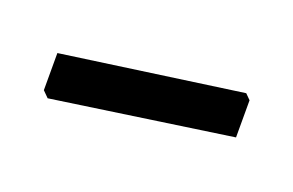

<svg xmlns="http://www.w3.org/2000/svg" viewBox="-32 -375 371 243"><g transform="rotate(20 153.5 -254.0)"><path d="M278 -243V-293L271 -300L29 -266V-216L37 -208Z"/></g></svg>

Font: Alegreya Sans SC
Style: Regular
Weight: 400
Designer: Juan Pablo del Peral
Foundry: Huerta Tipografica
Version: Version 1.000;PS 001.000;hotconv 1.0.70;makeotf.lib2.5.58329